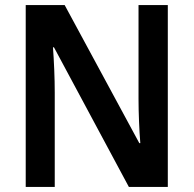

<svg xmlns="http://www.w3.org/2000/svg" viewBox="-20 -734 760 754"><path d="M639 0H486L192 -548H188Q191 -508 193 -460.5Q195 -413 195 -370V0H81V-714H234L527 -172H531Q528 -207 526 -256.5Q524 -306 524 -345V-714H639Z"/></svg>

Font: Noto Sans Lao SemiCondensed SemiBold
Style: Regular
Weight: 600
Width: 4
Designer: Monotype Design Team
Foundry: Monotype Imaging Inc.
Version: Version 2.003; ttfautohint (v1.8.4.7-5d5b)